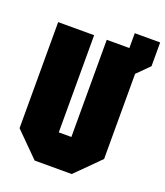

<svg xmlns="http://www.w3.org/2000/svg" viewBox="-142 -877 838 973"><g transform="rotate(20 276.5 -390.0)"><path d="M32 -128V-700H226V-176H294V-700H416V-780H553V-652L488 -587V-128L360 0H160Z"/></g></svg>

Font: Tektur Condensed ExtraBold
Style: Regular
Weight: 800
Width: 3
Designer: Adam Jagosz
Foundry: Adam Jagosz
Version: Version 1.005;gftools[0.9.30]